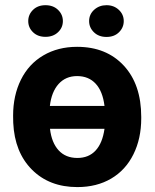

<svg xmlns="http://www.w3.org/2000/svg" viewBox="-20 -721 604 750"><path d="M282.2 -104Q326.7 -104 353.5 -133.1Q380.4 -162.1 388.2 -217.8H175.3Q181.6 -163.6 209 -133.8Q236.3 -104 282.2 -104ZM281.2 -423.8Q236.8 -423.8 209 -393.1Q181.2 -362.3 174.8 -307.1H388.2Q381.3 -364.3 353.8 -394Q326.2 -423.8 281.2 -423.8ZM31.2 -269Q31.2 -348.1 61.8 -409.7Q92.3 -471.2 149.4 -504.6Q206.5 -538.1 281.2 -538.1Q395.5 -538.1 463.6 -464.6Q531.7 -391.1 531.7 -264.2V-258.8Q531.7 -179.7 501.2 -118.2Q470.7 -56.6 414.3 -23.4Q357.9 9.8 282.2 9.8Q172.9 9.8 105 -58.1Q37.1 -126 31.7 -241.2ZM328.1 -638.7Q328.1 -665 347.9 -682.9Q367.7 -700.7 396 -700.7Q424.8 -700.7 444.1 -682.6Q463.4 -664.6 463.4 -638.7Q463.4 -613.3 444.8 -595Q426.3 -576.7 396 -576.7Q365.7 -576.7 346.9 -595Q328.1 -613.3 328.1 -638.7ZM225.6 -638.7Q225.6 -612.8 206.5 -595Q187.5 -577.1 157.7 -577.1Q127.4 -577.1 108.9 -595.2Q90.3 -613.3 90.3 -638.7Q90.3 -664.1 108.9 -682.4Q127.4 -700.7 157.7 -700.7Q188 -700.7 206.8 -682.4Q225.6 -664.1 225.6 -638.7Z"/></svg>

Font: MAUL Bold
Style: Bold
Weight: 700
Designer: MAUL
Version: Version 1.0; 2020; ttfautohint (v1.8.3)